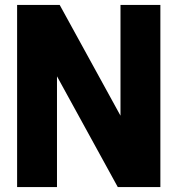

<svg xmlns="http://www.w3.org/2000/svg" viewBox="-20 -760 721 780"><path d="M469.5 -740H631.5V0H458.5L211.5 -450V0H49.5V-740H222.5L469.5 -290Z"/></svg>

Font: Encode Sans Condensed ExtraBold
Style: Regular
Weight: 800
Width: 3
Designer: Multiple Designers
Foundry: Impallari Type
Version: Version 2.000